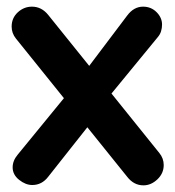

<svg xmlns="http://www.w3.org/2000/svg" viewBox="-20 -555 527 577"><path d="M76 -535Q105 -535 125 -510L459 -95Q472 -79 472 -59Q472 -34 453 -16Q434 2 411 2Q382 2 362 -24L28 -439Q15 -455 15 -475Q15 -501 33.5 -518Q52 -535 76 -535ZM77 1Q57 1 37.5 -14.5Q18 -30 18 -52Q18 -72 33 -90L186 -277L246 -177L125 -24Q106 1 77 1ZM410 -535Q434 -535 450.5 -518.5Q467 -502 467 -481Q467 -471 464 -461Q461 -451 453 -442L302 -258L239 -345L362 -508Q382 -535 410 -535Z"/></svg>

Font: Quicksand Variable Light
Style: Regular
Weight: 300
Designer: Andrew Paglinawan
Foundry: Andrew Paglinawan
Version: Version 3.004